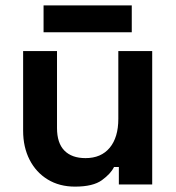

<svg xmlns="http://www.w3.org/2000/svg" viewBox="-20 -686 656 714"><path d="M259 8Q201 8 157.5 -18.5Q114 -45 90 -92Q66 -139 66 -200V-496H192V-210Q192 -154 219.5 -126Q247 -98 298 -98Q356 -98 388 -136.5Q420 -175 420 -244V-496H546V0H422V-65H404Q392 -40 359 -16Q326 8 259 8ZM470 -566H142V-666H470Z"/></svg>

Font: Space Grotesk Variable Light
Style: Regular
Weight: 300
Designer: Florian Karsten
Foundry: Florian Karsten
Version: Version 2.000